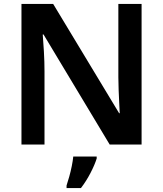

<svg xmlns="http://www.w3.org/2000/svg" viewBox="-20 -734 828 975"><path d="M699 0H537L201 -559H197Q200 -524 203 -471.5Q206 -419 206 -370V0H89V-714H250L585 -159H588Q587 -178 585.5 -209.5Q584 -241 582.5 -276.5Q581 -312 581 -341V-714H699ZM471 71Q461 103 439.5 144.5Q418 186 391 221H318V208Q324 190 331.5 163.5Q339 137 344.5 109.5Q350 82 352 61H471Z"/></svg>

Font: Noto Sans Lao Looped SemiBold
Style: Regular
Weight: 600
Designer: Mark Frömberg, Ben Mitchell
Foundry: The Fontpad Ltd
Version: Version 1.002; ttfautohint (v1.8.4.7-5d5b)